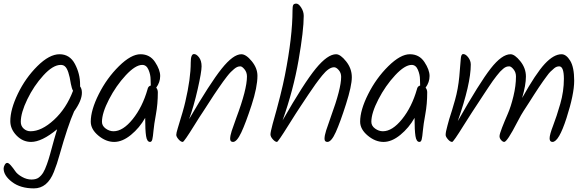

<svg xmlns="http://www.w3.org/2000/svg" viewBox="-31 -802 3242 1062"><path d="M422 -289Q422 -246 379 -186Q345 -110 298 56Q285 104 267 149Q231 240 156.5 240Q82 240 35.5 204.5Q-11 169 -11 130Q-11 121 -5 110Q1 99 9 99Q17 99 29.5 113.5Q42 128 53.5 145Q65 162 91 176.5Q117 191 143 191Q169 191 183.5 180Q198 169 208 152.5Q218 136 228.5 106.5Q239 77 246 51Q271 -42 285 -87Q200 -17 141 -17Q95 -17 60.5 -52.5Q26 -88 26 -132Q26 -197 68 -284Q110 -371 176 -436.5Q242 -502 298.5 -502Q355 -502 383.5 -448Q412 -394 412 -334V-324Q422 -311 422 -289ZM138 -76Q199 -76 267.5 -139Q336 -202 373 -300Q366 -312 361 -338Q349 -418 328 -435Q319 -443 305 -443Q262 -443 209 -385Q156 -327 120 -252.5Q84 -178 84 -128Q84 -105 100 -90.5Q116 -76 138 -76Z M833 -317Q842 -307 842 -291Q842 -227 831.5 -170Q821 -113 818 -79Q815 -45 811.5 -31Q808 -17 799 -17Q782 -17 777 -49.5Q772 -82 772 -150Q741 -95 693.5 -56Q646 -17 600.5 -17Q555 -17 513 -52Q471 -87 471 -129Q471 -193 515.5 -281.5Q560 -370 627 -436Q694 -502 746 -502Q798 -502 826.5 -459Q855 -416 855 -381.5Q855 -347 833 -317ZM803 -329Q802 -336 802 -362.5Q802 -389 790.5 -416Q779 -443 756 -443Q718 -443 664.5 -385.5Q611 -328 572 -252.5Q533 -177 533 -128Q533 -106 553.5 -91Q574 -76 597 -76Q649 -76 703 -143Q757 -210 785 -308Q788 -325 803 -329Z M1304 -502Q1330 -502 1361.5 -463.5Q1393 -425 1393 -383Q1393 -320 1360.5 -220.5Q1328 -121 1303.5 -69Q1279 -17 1258 -17Q1242 -17 1242 -34Q1242 -51 1250.5 -77.5Q1259 -104 1276 -150Q1335 -307 1335 -379Q1335 -402 1321.5 -418.5Q1308 -435 1298.5 -435Q1289 -435 1281 -431.5Q1273 -428 1263.5 -420Q1254 -412 1245.5 -403.5Q1237 -395 1224.5 -379Q1212 -363 1203 -350.5Q1194 -338 1178.5 -315.5Q1163 -293 1153 -278Q1113 -215 1093 -185.5Q1073 -156 1044 -109Q987 -17 980 -17Q969 -17 956.5 -31.5Q944 -46 944 -56Q944 -66 952 -92Q985 -198 994 -239Q1024 -367 1024 -456Q1024 -503 1042 -503Q1056 -503 1070 -484.5Q1084 -466 1084 -435Q1084 -404 1062.5 -309Q1041 -214 1015 -143Q1131 -342 1195 -422Q1259 -502 1304 -502Z M1587 -745Q1587 -767 1591 -774.5Q1595 -782 1608 -782Q1621 -782 1635 -760Q1649 -738 1649 -714Q1649 -634 1620.5 -469.5Q1592 -305 1532 -136Q1651 -344 1716 -423Q1781 -502 1828 -502Q1852 -502 1883.5 -462.5Q1915 -423 1915 -375Q1915 -327 1883 -226.5Q1851 -126 1826.5 -71.5Q1802 -17 1780 -17Q1764 -17 1764 -34.5Q1764 -52 1773 -80.5Q1782 -109 1799 -156Q1856 -311 1856 -377Q1856 -399 1842.5 -414.5Q1829 -430 1817 -430Q1788 -430 1751.5 -385Q1715 -340 1675 -279.5Q1635 -219 1631.5 -214Q1628 -209 1623 -201Q1618 -193 1605 -173.5Q1592 -154 1563 -107Q1507 -17 1501 -17Q1491 -17 1478 -31.5Q1465 -46 1465 -58.5Q1465 -71 1477 -116Q1526 -288 1545 -386Q1587 -599 1587 -745Z M2323 -317Q2332 -307 2332 -291Q2332 -227 2321.5 -170Q2311 -113 2308 -79Q2305 -45 2301.5 -31Q2298 -17 2289 -17Q2272 -17 2267 -49.5Q2262 -82 2262 -150Q2231 -95 2183.5 -56Q2136 -17 2090.5 -17Q2045 -17 2003 -52Q1961 -87 1961 -129Q1961 -193 2005.5 -281.5Q2050 -370 2117 -436Q2184 -502 2236 -502Q2288 -502 2316.5 -459Q2345 -416 2345 -381.5Q2345 -347 2323 -317ZM2293 -329Q2292 -336 2292 -362.5Q2292 -389 2280.5 -416Q2269 -443 2246 -443Q2208 -443 2154.5 -385.5Q2101 -328 2062 -252.5Q2023 -177 2023 -128Q2023 -106 2043.5 -91Q2064 -76 2087 -76Q2139 -76 2193 -143Q2247 -210 2275 -308Q2278 -325 2293 -329Z M3075 -502Q3101 -502 3123 -466Q3145 -430 3145 -355.5Q3145 -281 3102.5 -149Q3060 -17 3025 -17Q3009 -17 3009 -37Q3009 -57 3028.5 -107.5Q3048 -158 3068 -227.5Q3088 -297 3088 -366Q3088 -435 3062 -435Q3047 -435 3034 -424Q3021 -413 3013 -405Q3005 -397 2993.5 -381Q2982 -365 2973 -353Q2964 -341 2949 -318Q2934 -295 2923.5 -279Q2913 -263 2894.5 -233.5Q2876 -204 2865 -188Q2854 -172 2830 -126Q2774 -17 2758 -17Q2750 -17 2741 -27Q2732 -37 2732 -48.5Q2732 -60 2746 -96Q2760 -132 2777.5 -172Q2795 -212 2809 -270Q2823 -328 2823 -379Q2823 -402 2809.5 -418.5Q2796 -435 2786 -435Q2776 -435 2768.5 -432Q2761 -429 2752 -421.5Q2743 -414 2735 -405.5Q2727 -397 2715.5 -382Q2704 -367 2694.5 -354Q2685 -341 2671 -319.5Q2657 -298 2645.5 -281Q2634 -264 2616 -236Q2598 -208 2580.5 -182Q2563 -156 2534 -109Q2477 -17 2470 -17Q2459 -17 2446.5 -31.5Q2434 -46 2434 -55.5Q2434 -65 2436.5 -77Q2439 -89 2444 -107.5Q2449 -126 2454 -144Q2469 -189 2486 -249.5Q2503 -310 2509.5 -378.5Q2516 -447 2517.5 -475Q2519 -503 2531 -503Q2545 -503 2559 -484.5Q2573 -466 2573 -445Q2573 -338 2501 -132Q2622 -345 2683.5 -423.5Q2745 -502 2793 -502Q2816 -502 2847 -463.5Q2878 -425 2878 -378.5Q2878 -332 2857 -260Q2933 -396 2982.5 -449Q3032 -502 3075 -502Z"/></svg>

Font: Kalam Light
Style: Regular
Weight: 300
Version: Version 2.001;PS 1.0;hotconv 1.0.79;makeotf.lib2.5.61930; tt